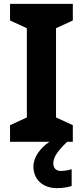

<svg xmlns="http://www.w3.org/2000/svg" viewBox="-20 -734 429 994"><path d="M256 111C256 77 283 43 328 0H357V-86L270 -126V-588L357 -628V-714H32V-628L119 -588V-126L32 -86V0H236C188 33 153 79 153 128C153 194 200 240 275 240C307 240 330 235 351 229V142C338 146 316 151 295 151C272 151 256 138 256 111Z"/></svg>

Font: Noto Sans Arabic UI
Style: Bold
Weight: 700
Designer: Monotype Design Team, Nadine Chahine and Nizar Qandah
Foundry: Monotype Imaging Inc.
Version: Version 2.010